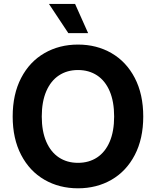

<svg xmlns="http://www.w3.org/2000/svg" viewBox="-20 -969 811 998"><path d="M45.9 -363.3Q45.9 -479.2 89.9 -563.8Q133.9 -648.4 211.1 -692.8Q288.2 -737.3 385.4 -737.3Q482.7 -737.3 559.6 -692.8Q636.5 -648.4 680.6 -563.8Q724.6 -479.2 724.6 -363.3Q724.6 -247.9 680.6 -163.4Q636.5 -78.9 559.6 -34.6Q482.7 9.8 385.4 9.8Q288.2 9.8 211.1 -34.7Q133.9 -79.2 89.9 -163.7Q45.9 -248.1 45.9 -363.3ZM573.3 -363.3Q573.3 -440.4 550.2 -494.8Q527 -549.1 484.6 -577.1Q442.1 -605 385.4 -605Q328.5 -605 286.2 -576.9Q243.9 -548.9 220.5 -494.7Q197.1 -440.4 197.1 -363.3Q197.1 -286.7 220.5 -232.6Q243.9 -178.6 286.2 -150.6Q328.5 -122.6 385.4 -122.6Q442.1 -122.6 484.6 -150.5Q527 -178.4 550.2 -232.5Q573.3 -286.7 573.3 -363.3ZM234.4 -948.7H370.2L438.1 -796.7H335.2Z"/></svg>

Font: Raveo Variable
Style: Regular
Weight: 400
Designer: Jakub Foglar, Rasmus Andersson (Inter)
Foundry: Jakubfoglar.com
Version: Version 1.000;Glyphs 3.2.3 (3260)